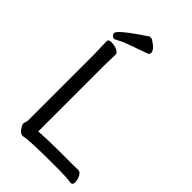

<svg xmlns="http://www.w3.org/2000/svg" viewBox="-267 -976 1080 1080"><g transform="rotate(45 273.5 -435.5)"><path d="M310 -810Q261 -792 213 -775.5Q165 -759 144.5 -747Q124 -735 116 -735Q108 -735 101 -742Q94 -749 94 -758Q94 -782 247 -884Q251 -886 259.5 -886Q268 -886 283 -875Q321 -849 321 -826Q321 -815 310 -810ZM184 -65Q256 -70 345 -70H458Q482 -70 495 -71H496Q513 -71 523.5 -49.5Q534 -28 534 -8.5Q534 11 517 11H516Q477 5 413 5H372Q181 5 143 15H139Q119 15 101 -16Q93 -28 93 -36.5Q93 -45 96.5 -52Q100 -59 100 -70V-589L97 -695Q97 -711 119.5 -711Q142 -711 164 -702.5Q186 -694 186 -677L184 -588Z"/></g></svg>

Font: ToneOZ-Pinyin-WenKai-Medium
Style: Medium
Weight: 700
Designer: Fontworks Inc.
Foundry: ToneOZ
Version: Version 0.240331